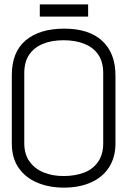

<svg xmlns="http://www.w3.org/2000/svg" viewBox="-20 -847 584 878"><path d="M383 -827H162V-771H383ZM34 -503V-191Q34 -124 65.5 -79Q97 -34 151 -11.5Q205 11 272 11Q343 11 396.5 -13Q450 -37 479 -82.5Q508 -128 508 -191V-502Q508 -604 447.5 -660Q387 -716 274 -716Q161 -716 97.5 -662.5Q34 -609 34 -503ZM91 -192V-512Q91 -564 113.5 -597Q136 -630 176.5 -646.5Q217 -663 270 -663Q325 -663 366 -646.5Q407 -630 429.5 -597Q452 -564 452 -512V-192Q452 -141 428.5 -107Q405 -73 364 -57.5Q323 -42 270 -42Q220 -42 179.5 -58.5Q139 -75 115 -108.5Q91 -142 91 -192Z"/></svg>

Font: AdventPro_ExpandedRegular
Style: ExpandedRegular
Weight: 400
Width: 7
Designer: VivaRado, Andreas Kalpakidis
Foundry: VivaRado, Andreas Kalpakidis
Version: Version 3.000